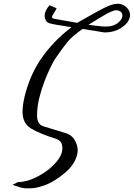

<svg xmlns="http://www.w3.org/2000/svg" viewBox="-20 -742 724 1040"><path d="M427.7 -585.4Q370.6 -545.9 344.5 -513.4Q318.4 -481 281.2 -427.2Q265.1 -403.8 239.7 -347.2Q214.4 -290.5 197.8 -230Q194.3 -217.3 191.4 -205.6Q180.7 -158.7 180.7 -117.2Q180.7 -68.4 214.4 -58.1L338.9 -20Q371.1 -8.8 386 18.8Q400.9 46.4 400.9 71.3Q400.9 82 398.4 92.8V93.8Q385.7 148.9 330.6 195.3Q295.4 224.6 259.3 244.6Q223.1 264.6 175.3 274.9Q157.7 278.3 133.8 278.3Q124.5 278.3 114.3 277.8Q101.6 276.9 89.4 272.9L47.9 259.3L77.1 244.1H85.4Q128.4 241.2 170.7 220.7Q212.9 200.2 246.6 173.3Q297.9 130.4 313 89.8Q314.5 85 315.4 79.6Q317.9 69.8 317.9 60.5Q317.9 51.3 315.4 41.5Q309.6 18.1 281.7 9.3Q192.9 -18.6 147.5 -46.4Q102.1 -74.2 102.1 -136.7Q102.1 -171.4 113.3 -219.2Q142.6 -339.4 207.5 -430.9Q272.5 -522.5 367.2 -594.7L282.7 -608.4Q265.1 -611.3 249.8 -615.5Q234.4 -619.6 227.5 -632.8Q221.7 -644 221.7 -656.2Q221.7 -662.6 223.1 -668.9Q228 -689.5 248 -713.4L286.6 -697.3Q280.3 -683.6 267.6 -663.6Q263.2 -657.2 262.2 -652.8Q259.8 -642.6 272 -640.6L397.9 -618.2Q426.8 -634.8 491.7 -671.1Q556.6 -707.5 586.9 -716.8Q603 -721.7 617.2 -721.7Q640.6 -721.7 658.7 -708Q684.1 -688.5 684.1 -661.6Q684.1 -660.6 684.1 -655.3Q683.6 -651.4 682.6 -647.5Q676.8 -621.1 647.9 -599.1Q615.2 -573.2 572.3 -567.9Q561.5 -566.4 551.8 -566.4Q539.6 -566.4 528.8 -568.8Q509.3 -572.3 492.2 -575.2Q480.5 -576.7 461.9 -579.6Q443.4 -582.5 427.7 -585.4ZM459 -607.9Q479 -604.5 531.2 -599.1Q543 -598.1 553.2 -598.1Q589.8 -598.1 611.3 -612.8Q638.2 -630.9 642.1 -649.9Q643.1 -654.3 643.1 -658.7Q641.6 -682.1 613.8 -686.5H610.4Q587.9 -686.5 535.6 -654.3Q478.5 -619.1 459 -607.9Z"/></svg>

Font: Caudex
Style: Italic
Weight: 400
Italic angle: -13°
Version: Version 1.04